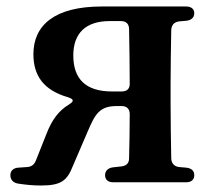

<svg xmlns="http://www.w3.org/2000/svg" viewBox="-20 -555 657 592"><path d="M554 -535H294C148 -535 83 -477 83 -388C83 -322 114 -277 190 -255C208 -249 209 -243 193 -233C161 -214 140 -185 124 -144L91 -61C86 -48 78 -41 64 -40L36 -38C21 -37 12 -28 12 -15C12 -1 20 8 35 11C61 15 83 17 106 17C169 17 187 2 205 -44L251 -151C273 -202 286 -228 340 -228H355C371 -228 380 -219 380 -203C380 -157 379 -108 378 -67C378 -52 370 -44 355 -42L328 -39C313 -37 304 -28 304 -15C304 -1 313 7 329 7H554C570 7 579 -1 579 -15C579 -29 570 -36 555 -38L532 -40C517 -42 509 -51 508 -66C507 -120 506 -187 506 -232V-296C506 -342 507 -409 508 -463C509 -478 517 -487 532 -489L555 -491C570 -493 579 -501 579 -514C579 -527 570 -535 554 -535ZM206 -384C206 -453 245 -490 318 -490H353C369 -490 378 -481 378 -465C379 -411 380 -343 380 -296C380 -281 371 -273 355 -273H325C244 -273 206 -312 206 -384Z"/></svg>

Font: 寒蝉锦书宋Pro Soft
Style: Regular
Weight: 700
Designer: 寒蝉锦书宋{Warren} 思源宋体{Ryoko NISHIZUKA 西塚涼子 (kana & ideographs); Frank Grießhammer (Latin, Greek & Cyrillic); Wenlong ZHANG 
Foundry: Adobe & ChillType
Version: Version 2.000;Glyphs 3.1.1 (3135)